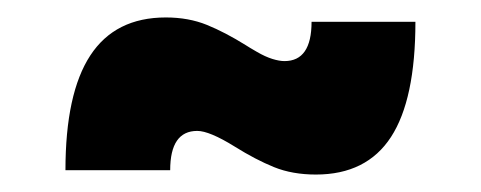

<svg xmlns="http://www.w3.org/2000/svg" viewBox="-20 -435 551 220"><path d="M342 -235Q315 -235 294 -243.5Q273 -252 249 -267Q220 -285 206 -285Q175 -285 175 -240H55Q55 -328 83.5 -371.5Q112 -415 170 -415Q196 -415 217 -406.5Q238 -398 262 -383Q265 -381 274.5 -375.5Q284 -370 292 -367.5Q300 -365 306 -365Q337 -365 337 -410H456Q456 -321 428 -278Q400 -235 342 -235Z"/></svg>

Font: Montserrat V1
Style: Bold
Weight: 700
Designer: Julieta Ulanovsky
Foundry: Julieta Ulanovsky
Version: Version 6.001